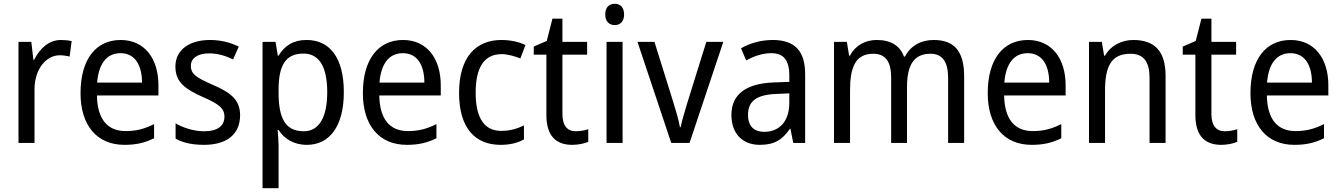

<svg xmlns="http://www.w3.org/2000/svg" viewBox="-20 -758 7109 1018"><path d="M303 -546C239 -546 191 -501 161 -441H157L146 -536H78V0H163V-284C163 -391 224 -465 297 -465C314 -465 334 -462 349 -458L360 -540C343 -544 322 -546 303 -546Z M620 -546C488 -546 407 -443 407 -264C407 -94 493 10 640 10C703 10 748 -1 797 -25V-100C747 -75 703 -63 646 -63C549 -63 496 -127 494 -252H820V-306C820 -447 747 -546 620 -546ZM619 -476C698 -476 733 -409 733 -320H495C503 -421 546 -476 619 -476Z M1253 -147C1253 -231 1200 -268 1111 -307C1022 -346 992 -364 992 -409C992 -449 1027 -475 1089 -475C1134 -475 1177 -462 1216 -443L1246 -511C1201 -533 1151 -546 1093 -546C984 -546 910 -494 910 -405C910 -319 966 -284 1057 -243C1145 -205 1170 -181 1170 -140C1170 -92 1136 -62 1062 -62C1006 -62 948 -82 911 -104V-23C948 -2 996 10 1062 10C1180 10 1253 -44 1253 -147Z M1606 -546C1533 -546 1488 -514 1457 -463H1453L1441 -536H1372V240H1457V13C1457 -11 1454 -45 1452 -69H1457C1486 -24 1535 10 1607 10C1727 10 1803 -88 1803 -269C1803 -454 1727 -546 1606 -546ZM1589 -474C1676 -474 1715 -398 1715 -269C1715 -142 1675 -62 1591 -62C1492 -62 1457 -132 1457 -268V-286C1458 -413 1495 -474 1589 -474Z M2117 -546C1985 -546 1904 -443 1904 -264C1904 -94 1990 10 2137 10C2200 10 2245 -1 2294 -25V-100C2244 -75 2200 -63 2143 -63C2046 -63 1993 -127 1991 -252H2317V-306C2317 -447 2244 -546 2117 -546ZM2116 -476C2195 -476 2230 -409 2230 -320H1992C2000 -421 2043 -476 2116 -476Z M2634 10C2684 10 2725 0 2758 -19V-93C2723 -76 2684 -64 2637 -64C2547 -64 2502 -134 2502 -266C2502 -401 2547 -471 2640 -471C2671 -471 2710 -460 2739 -448L2766 -519C2735 -535 2688 -546 2639 -546C2503 -546 2414 -455 2414 -265C2414 -78 2500 10 2634 10Z M3033 -62C2988 -62 2962 -92 2962 -153V-468H3093V-536H2962V-659H2909L2879 -541L2810 -511V-468H2877V-148C2877 -30 2935 10 3014 10C3045 10 3079 3 3099 -6V-73C3082 -67 3056 -62 3033 -62Z M3240 -738C3210 -738 3189 -720 3189 -681C3189 -644 3210 -625 3240 -625C3268 -625 3289 -644 3289 -681C3289 -719 3268 -738 3240 -738ZM3281 -536H3196V0H3281Z M3539 0H3636L3815 -536H3725L3624 -212C3611 -168 3594 -113 3589 -84H3585C3579 -121 3562 -177 3549 -219L3450 -536H3360Z M4077 -546C4013 -546 3954 -528 3909 -502L3936 -438C3978 -460 4022 -476 4069 -476C4132 -476 4165 -443 4165 -357V-324L4085 -321C3933 -316 3858 -256 3858 -149C3858 -49 3917 10 4009 10C4086 10 4128 -17 4168 -75H4171L4186 0H4249V-364C4249 -486 4196 -546 4077 -546ZM4097 -260 4165 -263V-213C4165 -111 4109 -59 4032 -59C3980 -59 3946 -87 3946 -149C3946 -218 3986 -256 4097 -260Z M4931 -546C4865 -546 4810 -518 4778 -458H4773C4752 -515 4704 -546 4629 -546C4569 -546 4516 -519 4487 -463H4482L4470 -536H4402V0H4487V-279C4487 -400 4515 -473 4610 -473C4674 -473 4705 -433 4705 -346V0H4789V-296C4789 -411 4824 -473 4913 -473C4976 -473 5007 -432 5007 -345V0H5092V-353C5092 -487 5039 -546 4931 -546Z M5430 -546C5298 -546 5217 -443 5217 -264C5217 -94 5303 10 5450 10C5513 10 5558 -1 5607 -25V-100C5557 -75 5513 -63 5456 -63C5359 -63 5306 -127 5304 -252H5630V-306C5630 -447 5557 -546 5430 -546ZM5429 -476C5508 -476 5543 -409 5543 -320H5305C5313 -421 5356 -476 5429 -476Z M5989 -546C5928 -546 5870 -518 5839 -463H5834L5822 -536H5754V0H5839V-278C5839 -408 5873 -473 5974 -473C6044 -473 6075 -430 6075 -345V0H6160V-355C6160 -487 6102 -546 5989 -546Z M6474 -62C6429 -62 6403 -92 6403 -153V-468H6534V-536H6403V-659H6350L6320 -541L6251 -511V-468H6318V-148C6318 -30 6376 10 6455 10C6486 10 6520 3 6540 -6V-73C6523 -67 6497 -62 6474 -62Z M6823 -546C6691 -546 6610 -443 6610 -264C6610 -94 6696 10 6843 10C6906 10 6951 -1 7000 -25V-100C6950 -75 6906 -63 6849 -63C6752 -63 6699 -127 6697 -252H7023V-306C7023 -447 6950 -546 6823 -546ZM6822 -476C6901 -476 6936 -409 6936 -320H6698C6706 -421 6749 -476 6822 -476Z"/></svg>

Font: Noto Sans Arabic SemCond
Style: Regular
Weight: 400
Width: 4
Designer: Monotype Design Team, Nadine Chahine, Nizar Qandah and Khaled Hosny
Foundry: Monotype Imaging Inc.
Version: Version 2.012